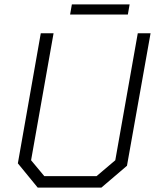

<svg xmlns="http://www.w3.org/2000/svg" viewBox="-20 -851 708 871"><path d="M61 -110 165 -700H223L121 -124L181 -52H418L503 -124L605 -700H663L556 -99L440 0H151ZM306 -831H568L560 -785H298Z"/></svg>

Font: Chakra Petch Light
Style: Italic
Weight: 300
Italic angle: -10°
Designer: Katatrad Aksorn Co.,Ltd.
Foundry: Cadson Demak Co.,Ltd.
Version: Version 1.000; ttfautohint (v1.6)